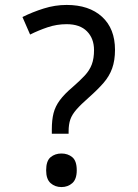

<svg xmlns="http://www.w3.org/2000/svg" viewBox="-20 -744 558 778"><path d="M190 -202V-220Q190 -258 197 -285.5Q204 -313 222.5 -338Q241 -363 273 -390Q304 -417 323.5 -438Q343 -459 352 -483Q361 -507 361 -541Q361 -588 332.5 -617Q304 -646 250 -646Q210 -646 173 -633.5Q136 -621 102 -604L71 -675Q111 -695 157 -709.5Q203 -724 250 -724Q341 -724 393.5 -676Q446 -628 446 -542Q446 -499 434.5 -467Q423 -435 399.5 -408Q376 -381 341 -350Q308 -321 290 -300.5Q272 -280 265 -260Q258 -240 258 -211V-202ZM229 14Q203 14 185 -2Q167 -18 167 -54Q167 -92 185 -107Q203 -122 229 -122Q255 -122 273 -107Q291 -92 291 -54Q291 -18 273 -2Q255 14 229 14Z"/></svg>

Font: hexsinhala15
Style: Book
Weight: 400
Designer: Jelle Bosma - Monotype Design Team
Foundry: Monotype Imaging Inc.
Version: Version 2.003